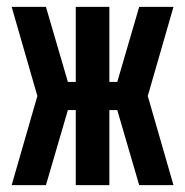

<svg xmlns="http://www.w3.org/2000/svg" viewBox="-20 -540 540 560"><path d="M201 0V-219H178L114 0H14L89 -260L14 -520H114L178 -301H201V-520H299V-301H322L386 -520H486L411 -260L486 0H386L322 -219H299V0Z"/></svg>

Font: Iosevka SS04 Extrabold
Style: Regular
Weight: 800
Monospace: yes
Designer: Belleve Invis
Foundry: Belleve Invis
Version: Version 19.0.0; ttfautohint (v1.8.4)